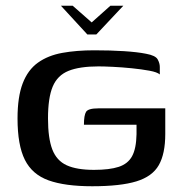

<svg xmlns="http://www.w3.org/2000/svg" viewBox="-20 -641 630 668"><path d="M192 -621H233L299 -563L364 -621H409L315 -521H284ZM301 7Q206 7 149 -13.5Q92 -34 66.5 -85Q41 -136 41 -229Q41 -304 59 -351Q77 -398 112 -423Q147 -448 196.5 -457Q246 -466 308 -466Q365 -466 411.5 -463Q458 -460 488 -454Q521 -448 528.5 -434.5Q536 -421 536 -408V-382Q527 -390 500 -395Q473 -400 438.5 -403.5Q404 -407 372.5 -408.5Q341 -410 323 -410Q257 -410 218.5 -394.5Q180 -379 163.5 -340Q147 -301 147 -229Q147 -160 162 -121Q177 -82 212 -66Q247 -50 307 -50Q361 -50 393 -60.5Q425 -71 439.5 -97.5Q454 -124 455 -174Q455 -185 455 -193.5Q455 -202 455 -207H272Q272 -240 279.5 -252Q287 -264 322 -264H555V-175Q555 -106 532.5 -66.5Q510 -27 454.5 -10Q399 7 301 7Z"/></svg>

Font: Genos Medium
Style: Regular
Weight: 500
Designer: Robert E. Leuschke
Foundry: Robert E. Leuschke
Version: Version 1.010; ttfautohint (v1.8.3)